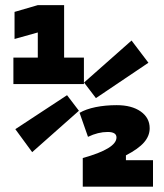

<svg xmlns="http://www.w3.org/2000/svg" viewBox="-20 -713 626 734"><path d="M296.4 0.5V-108.9Q425.3 -144.5 425.3 -187.5Q425.3 -208.5 391.6 -208.5Q355 -208.5 316.4 -189.9L284.2 -281.7Q308.6 -295.9 345.7 -303.5Q382.8 -311 426.3 -311Q483.4 -311 517.8 -286.9Q552.2 -262.7 552.2 -222.7Q552.2 -193.4 530.5 -168.5Q508.8 -143.6 461.4 -119.1V-100.6H564.9V0.5ZM31.2 -391.6V-492.7H124.5V-588.9L35.6 -564V-667.5L124.5 -693.4H225.1V-492.7H300.8V-391.6ZM346.7 -337.9 301.3 -397.5 482.9 -558.1 547.4 -473.1ZM103 -131.3 38.6 -219.2 236.3 -349.1 281.7 -289.6Z"/></svg>

Font: Cascadia Code NF
Style: Bold
Weight: 700
Monospace: yes
Designer: Aaron Bell
Foundry: Saja Typeworks
Version: Version 2404.023; ttfautohint (v1.8.4)